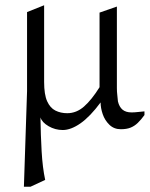

<svg xmlns="http://www.w3.org/2000/svg" viewBox="-20 -481 570 731"><path d="M71 230 83 -134V-435L148 -461V-169Q148 -121 159.5 -95.5Q171 -70 191 -60Q211 -50 236 -50Q271 -50 300 -75.5Q329 -101 359 -149Q359 -154 359 -158Q359 -162 359 -166V-433L425 -456V-146Q425 -132 426.5 -120Q428 -108 429 -95Q434 -74 446.5 -63.5Q459 -53 481 -53Q492 -53 504.5 -54.5Q517 -56 530 -57V-43Q517 -25 504.5 -13Q492 -1 477 5Q462 11 440 11Q414 11 396.5 -6Q379 -23 371 -46.5Q363 -70 363 -91Q323 -37 286.5 -11.5Q250 14 219 14Q190 14 165 -0.5Q140 -15 134 -34Q135 33 138.5 95Q142 157 152 204L96 230Z"/></svg>

Font: Ancizar Serif Light
Style: Regular
Weight: 300
Designer: Cesar Puertas, Viviana Monsalve, Julian Moncada, Julian Prieto, Jose Castro, Felipe Aragon, Mariel Hernandez, Sara Alarc
Version: Version 8.100